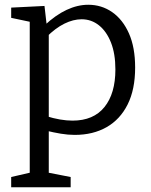

<svg xmlns="http://www.w3.org/2000/svg" viewBox="-20 -557 636 807"><path d="M27 230V187L118 166L105 181V-476L117 -463L27 -482V-525L167 -532L177 -445L168 -451Q214 -494 260 -515.5Q306 -537 351 -537Q407 -537 451.5 -506Q496 -475 522 -416.5Q548 -358 548 -273Q548 -181 516.5 -118Q485 -55 428 -22.5Q371 10 294 10Q266 10 236 5Q206 0 173 -8L185 -19V181L174 167L277 187V230ZM285 -50Q373 -50 419 -107Q465 -164 465 -265Q465 -331 446.5 -378Q428 -425 396 -450.5Q364 -476 323 -476Q288 -476 250.5 -457.5Q213 -439 175 -401L185 -426V-51L174 -69Q235 -50 285 -50Z"/></svg>

Font: Bitter Thin
Style: Regular
Weight: 400
Version: Version 3.021